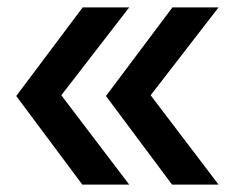

<svg xmlns="http://www.w3.org/2000/svg" viewBox="-20 -540 640 520"><path d="M572 -40H446L267 -280L447 -520H572L388 -282ZM330 -40H203L24 -280L204 -520H330L146 -282Z"/></svg>

Font: Maple Mono SemiBold
Style: Italic
Weight: 600
Italic angle: -10°
Monospace: yes
Designer: subframe7536
Version: Version 7.000